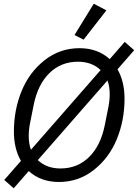

<svg xmlns="http://www.w3.org/2000/svg" viewBox="-20 -970 744 1036"><path d="M554 -914 431 -756 382 -781 486 -950ZM298 12Q200 12 135 -47L54 46L3 1L93 -102Q55 -168 55 -260Q55 -377 96.5 -478.5Q138 -580 220.5 -645Q303 -710 409 -710Q507 -710 572 -651L653 -744L704 -699L614 -596Q652 -530 652 -438Q652 -321 610.5 -219.5Q569 -118 486.5 -53Q404 12 298 12ZM142 -305Q135 -270 135 -236Q135 -195 147 -162L523 -592Q475 -637 401 -637Q309 -637 246.5 -575.5Q184 -514 162 -405ZM306 -61Q398 -61 460.5 -122.5Q523 -184 545 -293L565 -393Q572 -428 572 -462Q572 -503 560 -536L184 -106Q232 -61 306 -61Z"/></svg>

Font: Aneliza
Style: Italic
Weight: 400
Italic angle: -11.31°
Designer: Mike Abbink, Paul van der Laan, Pieter van Rosmalen
Foundry: Bold Monday
Version: Version 3.0